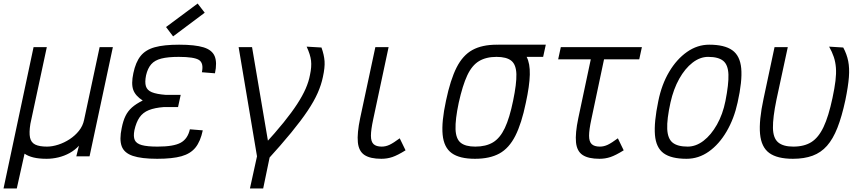

<svg xmlns="http://www.w3.org/2000/svg" viewBox="-51 -885 4871 1087"><path d="M-31 182 139 -618H214L121 -184Q113 -134 119 -106Q125 -78 148.5 -66.5Q172 -55 215 -55Q245 -55 279 -66Q313 -77 343.5 -97Q374 -117 396 -144.5Q418 -172 425 -206L513 -618H588L456 0H381L396 -60Q373 -35 343 -18.5Q313 -2 279.5 6Q246 14 213 14Q169 14 138.5 6.5Q108 -1 88 -15L44 182Z M839 14Q750 14 701 -2.5Q652 -19 638 -57Q624 -95 638 -160Q646 -201 659.5 -228.5Q673 -256 696 -276.5Q719 -297 757 -316Q716 -342 703.5 -376Q691 -410 704 -471Q717 -533 745 -568Q773 -603 825 -617.5Q877 -632 963 -632Q1053 -632 1101.5 -617Q1150 -602 1164.5 -566.5Q1179 -531 1166 -470L1092 -476Q1103 -528 1075.5 -545.5Q1048 -563 961 -563Q900 -563 862.5 -553.5Q825 -544 805 -521Q785 -498 776 -459Q768 -420 775 -397Q782 -374 808.5 -363Q835 -352 886 -348H972L957 -279H878Q825 -275 791.5 -261.5Q758 -248 739 -220.5Q720 -193 710 -148Q703 -112 712 -92Q721 -72 752 -63.5Q783 -55 841 -55Q932 -55 972 -77Q1012 -99 1024 -153L1097 -147Q1084 -85 1056 -50Q1028 -15 976.5 -0.5Q925 14 839 14ZM929 -679 889 -732 1068 -865 1108 -813Z M1364 182 1404 0 1300 -618H1376L1479 -11L1439 182ZM1459 25 1442 -62Q1508 -134 1554.5 -191.5Q1601 -249 1631.5 -296Q1662 -343 1679.5 -383Q1697 -423 1704 -461Q1714 -507 1710 -541.5Q1706 -576 1685 -621L1769 -616Q1784 -574 1786.5 -538.5Q1789 -503 1777 -449Q1768 -405 1747.5 -358.5Q1727 -312 1690.5 -257.5Q1654 -203 1597.5 -134Q1541 -65 1459 25Z M2108 14Q2045 14 2012.5 -7.5Q1980 -29 1975 -79.5Q1970 -130 1988 -216L2074 -618H2149L2062 -210Q2049 -150 2049 -116.5Q2049 -83 2064 -69Q2079 -55 2110 -55Q2133 -55 2155 -65.5Q2177 -76 2212 -102L2245 -34Q2200 -6 2170.5 4Q2141 14 2108 14Z M2638 14Q2551 14 2506.5 -18Q2462 -50 2455 -122.5Q2448 -195 2474 -315Q2499 -434 2534 -503Q2569 -572 2623.5 -602Q2678 -632 2762 -632Q2828 -632 2869.5 -616Q2911 -600 2930.5 -563Q2950 -526 2948.5 -462.5Q2947 -399 2926 -303Q2902 -186 2866.5 -116Q2831 -46 2776.5 -16Q2722 14 2638 14ZM2640 -55Q2700 -55 2740 -79Q2780 -103 2807 -160Q2834 -217 2854 -315Q2874 -411 2872.5 -465Q2871 -519 2844 -541Q2817 -563 2760 -563Q2701 -563 2661 -539Q2621 -515 2594.5 -458.5Q2568 -402 2546 -303Q2526 -208 2528 -153.5Q2530 -99 2557 -77Q2584 -55 2640 -55ZM2754 -563 2769 -632H3039L3024 -563Z M3343 14Q3280 14 3247.5 -7.5Q3215 -29 3210 -79.5Q3205 -130 3223 -216L3303 -593H3378L3297 -210Q3284 -150 3284 -116.5Q3284 -83 3299 -69Q3314 -55 3345 -55Q3368 -55 3390 -65.5Q3412 -76 3447 -102L3480 -34Q3435 -6 3405.5 4Q3376 14 3343 14ZM3109 -549 3124 -618H3583L3568 -549Z M3836 14Q3749 14 3706 -17.5Q3663 -49 3657 -121Q3651 -193 3676 -313Q3695 -407 3737.5 -478.5Q3780 -550 3838.5 -591Q3897 -632 3964 -632Q4051 -632 4095 -600.5Q4139 -569 4145.5 -497.5Q4152 -426 4125 -305Q4105 -213 4062.5 -140.5Q4020 -68 3962 -27Q3904 14 3836 14ZM3842 -55Q3889 -55 3932 -88Q3975 -121 4008 -179.5Q4041 -238 4056 -313Q4075 -409 4073 -463.5Q4071 -518 4043.5 -540.5Q4016 -563 3958 -563Q3912 -563 3869.5 -530Q3827 -497 3794.5 -439Q3762 -381 3745 -305Q3724 -210 3726.5 -155Q3729 -100 3757 -77.5Q3785 -55 3842 -55Z M4438 14Q4349 14 4304 -19Q4259 -52 4252 -127Q4245 -202 4272 -327L4334 -618H4409L4345 -321Q4324 -219 4325 -161Q4326 -103 4354.5 -79Q4383 -55 4440 -55Q4502 -55 4542.5 -80.5Q4583 -106 4611.5 -166Q4640 -226 4662 -330Q4674 -386 4679 -427.5Q4684 -469 4681.5 -501.5Q4679 -534 4669.5 -562.5Q4660 -591 4643 -621L4723 -616Q4743 -579 4751 -539.5Q4759 -500 4755 -448Q4751 -396 4735 -318Q4715 -225 4690 -161.5Q4665 -98 4631 -59.5Q4597 -21 4549.5 -3.5Q4502 14 4438 14Z"/></svg>

Font: Victor Mono
Style: Italic
Weight: 400
Italic angle: -12°
Monospace: yes
Designer: Rune Bjørnerås
Version: Version 1.561;gftools[0.9.30]